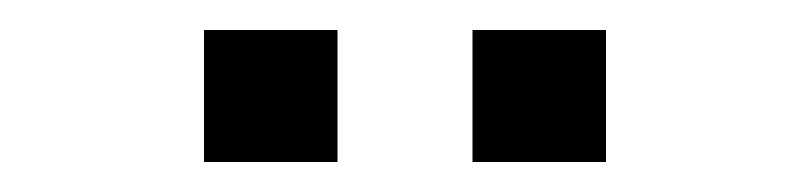

<svg xmlns="http://www.w3.org/2000/svg" viewBox="-20 -718 540 128"><path d="M295 -610V-698H384V-610ZM116 -610V-698H205V-610Z"/></svg>

Font: Nunito Sans 12pt ExtraLight 11pt
Style: Regular
Weight: 400
Version: Version 3.101;gftools[0.9.27]